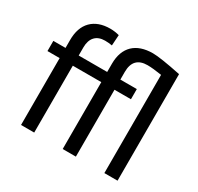

<svg xmlns="http://www.w3.org/2000/svg" viewBox="-160 -950 1174 1140"><g transform="rotate(30 427.0 -380.0)"><path d="M203.1 0V-458.5H398.4V0H488.8V-458.5H601.6V-528.3H488.8V-580.6C488.8 -648.9 521.5 -683.1 586.4 -683.1C611.3 -683.1 643.6 -679.7 684.1 -673.3V0H774.4V-730.5C677.2 -750.5 611.8 -760.3 579.1 -760.3C463.9 -760.3 398.9 -698.7 398.4 -585.9V-528.3H203.1V-584C203.1 -647.9 236.3 -683.1 294.9 -683.1C312 -683.1 328.6 -681.6 343.8 -678.7L348.6 -752C328.1 -757.3 307.6 -760.3 286.6 -760.3C231.4 -760.3 188.5 -744.6 158.2 -713.9C127.9 -683.1 112.8 -639.2 112.8 -582.5V-528.3H29.3V-458.5H112.8V0Z"/></g></svg>

Font: Roboto
Style: Regular
Weight: 400
Designer: Google
Version: Version 2.137; 2017